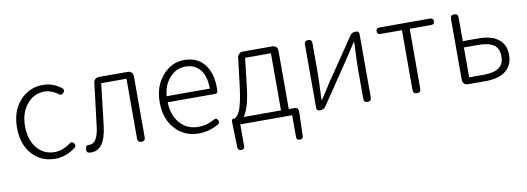

<svg xmlns="http://www.w3.org/2000/svg" viewBox="-58 -897 3940 1436"><g transform="rotate(-10 1912.0 -178.5)"><path d="M300 13Q193 13 126 -60Q56 -136 56 -266Q56 -394 130 -473Q199 -547 303 -547Q377 -547 442 -497Q459 -482 443 -463Q425 -442 405 -460Q357 -496 304 -496Q224 -496 170.5 -431.5Q117 -367 117 -266Q117 -164 168 -100.5Q219 -37 303 -37Q363 -37 422 -80Q442 -97 457 -75Q471 -56 453 -42Q381 13 300 13Z M573 13Q560 13 554 12Q531 6 538 -24Q543 -50 565 -45Q566 -45 567 -45Q631 -45 645 -174Q665 -335 684 -495Q685 -512 697 -522.5Q709 -533 726 -533H836H943Q962 -533 973 -522Q984 -511 984 -492V-29Q984 0 955 0Q926 0 926 -29V-484H734Q723 -386 700 -192Q697 -171 696 -161Q675 13 573 13Z M1388 13Q1282 13 1213 -61Q1140 -138 1140 -266Q1140 -391 1212 -471Q1279 -547 1374 -547Q1471 -547 1525.5 -481.5Q1580 -416 1580 -299Q1580 -282 1579 -274Q1577 -257 1559 -257H1388H1199Q1201 -159 1254.5 -97.5Q1308 -36 1394 -36Q1460 -36 1514 -68Q1537 -82 1548 -59Q1558 -40 1541 -29Q1470 13 1388 13ZM1199 -303H1363H1527Q1527 -398 1486 -448Q1446 -497 1375 -497Q1307 -497 1259 -446Q1207 -392 1199 -303Z M1679 190Q1655 190 1653 166L1648 -15V-36Q1648 -50 1662 -50H1670Q1697 -64 1714 -106Q1735 -160 1751 -286L1776 -495Q1778 -512 1790 -522.5Q1802 -533 1819 -533H2041Q2060 -533 2071 -522Q2082 -511 2082 -492V-50H2123Q2155 -50 2155 -18V-15L2150 166Q2149 190 2124 190Q2099 190 2099 165V0H1902H1705V165Q1705 190 1679 190ZM1739 -50H1881H2023V-484H1827L1803 -277Q1785 -110 1739 -50Z M2309 0Q2285 0 2285 -24V-505Q2285 -533 2314 -533Q2342 -533 2342 -505V-276Q2342 -232 2337 -124Q2336 -92 2335 -76H2340Q2351 -93 2378 -134.5Q2405 -176 2415 -192L2631 -511Q2645 -533 2673 -533H2677Q2701 -533 2701 -509V-266V-28Q2701 0 2673 0Q2644 0 2644 -28V-256Q2644 -302 2649 -409Q2650 -441 2651 -457H2646Q2629 -430 2583 -360Q2575 -347 2571 -342L2355 -22Q2341 0 2313 0Z M3048 0Q3018 0 3018 -29V-484H2854Q2830 -484 2830 -509Q2830 -533 2854 -533H3047H3241Q3265 -533 3265 -509Q3265 -484 3241 -484H3077V-29Q3077 0 3048 0Z M3435 0Q3416 0 3405 -11Q3394 -22 3394 -41V-504Q3394 -533 3423 -533Q3452 -533 3452 -504V-324H3571Q3668 -324 3720 -284Q3775 -243 3775 -163Q3775 -83 3720 -41Q3667 0 3571 0H3482ZM3452 -49H3561Q3640 -49 3678.5 -76.5Q3717 -104 3717 -163Q3717 -222 3679 -249Q3641 -276 3561 -276H3506H3452Z"/></g></svg>

Font: GenSenRounded TW L
Style: Regular
Weight: 300
Version: Version 1.501;PS 1;hotconv 16.6.51;makeotf.lib2.5.65220